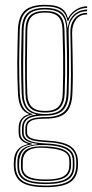

<svg xmlns="http://www.w3.org/2000/svg" viewBox="-20 -626 383 796"><path d="M169.2 150Q102.5 150 71.5 130.9Q40.5 111.8 37.5 67.8Q37.2 62.2 37.1 58.1Q37 54 37.2 47Q38.2 13.8 52 -3.8Q65.8 -21.2 95.2 -28.2V-30.2Q75.5 -36.2 66.4 -47Q57.2 -57.8 57.2 -76.5Q57.2 -82.2 57.2 -86.1Q57.2 -90 57.2 -95Q57.2 -117.8 67.9 -132.2Q78.5 -146.8 99.5 -151.8V-153.8Q78.8 -161 67.6 -181.4Q56.5 -201.8 54.5 -238Q53 -270.2 52.2 -301.6Q51.5 -333 51.6 -364.9Q51.8 -396.8 52.5 -430.5Q53.2 -464.2 54.2 -501Q56 -557.2 82.2 -581.6Q108.5 -606 167.2 -606Q209.8 -606 231.6 -593.4Q253.5 -580.8 261.2 -551.5H263.2Q269.5 -564.8 281.5 -575.8Q293.5 -586.8 309 -593.4Q324.5 -600 341.2 -600V-593Q312.8 -593 291.1 -576.6Q269.5 -560.2 262.8 -538.5H260.2Q253.2 -571.2 231.8 -585.4Q210.2 -599.5 167.2 -599.5Q112.2 -599.5 87.9 -576.8Q63.5 -554 62 -501Q60.8 -452 60 -408.2Q59.2 -364.5 59.8 -322.8Q60.2 -281 62.2 -237.8Q64 -200.5 77 -179.9Q90 -159.2 114.5 -153.2V-151.2Q87.5 -146 75.9 -132.8Q64.2 -119.5 64.2 -95Q64.2 -90 64.2 -86.1Q64.2 -82.2 64.2 -76.5Q64.2 -57.2 75.9 -46.5Q87.5 -35.8 113.5 -30V-27.5Q76.5 -23.5 61.1 -5.6Q45.8 12.2 44.8 47Q44.5 54 44.6 58.1Q44.8 62.2 45 67.8Q47.8 108.5 76.9 126Q106 143.5 169.2 143.5Q236.5 143.5 265.5 124.5Q294.5 105.5 296 61.5Q296.2 55.8 296.2 50.2Q296.2 44.8 295.8 38Q293.8 1 264.4 -16.6Q235 -34.2 169.8 -37Q139.2 -38.5 120.6 -42.9Q102 -47.2 93.6 -55.5Q85.2 -63.8 85.2 -76.5Q85.2 -82.2 85.2 -86.1Q85.2 -90 85.2 -95Q85.2 -119.5 104.4 -130Q123.5 -140.5 167.2 -140.5Q221.2 -140.5 245.9 -163Q270.5 -185.5 272.5 -238.8Q274.2 -281.5 274.2 -319.6Q274.2 -357.8 273.5 -399.2Q272.8 -440.8 271.8 -493.2Q271.2 -527.8 290.1 -550.2Q309 -572.8 341.2 -572.8V-566Q309.5 -566 294 -543.4Q278.5 -520.8 279 -488.8Q280 -438.5 281 -397.9Q282 -357.2 282 -319.1Q282 -281 280.2 -238Q278 -182.8 252.5 -158.4Q227 -134 167.2 -134Q142.5 -134 125.9 -130.8Q109.2 -127.5 100.8 -119.1Q92.2 -110.8 92.2 -95.2Q92.2 -90 92.2 -86.1Q92.2 -82.2 92.2 -76.5Q92.2 -65.2 100.9 -58.4Q109.5 -51.5 126.9 -48.1Q144.2 -44.8 170.2 -43.5Q239.2 -40.2 269.4 -21.5Q299.5 -2.8 302.8 38Q303.2 44.8 303.4 50.2Q303.5 55.8 303.2 61.5Q301.8 109 271 129.5Q240.2 150 169.2 150ZM169.2 130.8Q206.8 130.8 231.8 124.2Q256.8 117.8 269.2 102.5Q281.8 87.2 281.8 61.5Q281.8 55.8 281.8 50.2Q281.8 44.8 281.5 38Q281 17.8 269.1 4.5Q257.2 -8.8 232.9 -15.9Q208.5 -23 170.5 -24.5Q111.8 -27.2 86.2 -10.2Q60.8 6.8 59.5 47Q59.2 54 59.2 58.1Q59.2 62.2 59.5 67.8Q60.8 101.8 86.8 116.2Q112.8 130.8 169.2 130.8ZM169.2 124.5Q114.2 124.5 91.1 110.9Q68 97.2 67 67.8Q66.8 62.2 66.8 58.1Q66.8 54 66.8 47Q66.8 6.5 92.4 -7.6Q118 -21.8 169.2 -19Q207 -17.2 229.6 -10.6Q252.2 -4 262.8 8Q273.2 20 274.2 38Q274.8 44.8 274.8 50.2Q274.8 55.8 274.5 61.5Q273.5 95.2 249 109.9Q224.5 124.5 169.2 124.5ZM169.2 118Q204 118 225.2 112.2Q246.5 106.5 256.6 94Q266.8 81.5 267.2 61.5Q267.5 55.8 267.5 50.2Q267.5 44.8 267.2 38Q266.8 22 257.2 11.6Q247.8 1.2 226.2 -4.6Q204.8 -10.5 168.2 -13Q119.2 -16.5 96.8 -1.6Q74.2 13.2 74.2 47Q74.2 54 74.2 58.1Q74.2 62.2 74.2 67.8Q74.2 93 96.4 105.5Q118.5 118 169.2 118ZM169.2 137.2Q109.2 137.2 81.4 121Q53.5 104.8 52.2 67.8Q52 62.2 52 58.1Q52 54 52 47Q52 10.8 71.8 -6.5Q91.5 -23.8 134 -27.8V-29.8Q100.8 -34 86 -44.9Q71.2 -55.8 71.2 -76.5Q71.2 -82.2 71.2 -86.1Q71.2 -90 71.2 -95Q71.2 -120.2 86.5 -134Q101.8 -147.8 130 -151V-152.5Q102.5 -157 87 -177.9Q71.5 -198.8 70 -237.5Q68.2 -280.8 67.8 -322.5Q67.2 -364.2 67.9 -408.1Q68.5 -452 69.8 -501Q71 -550.2 93.8 -571.8Q116.5 -593.2 167.2 -593.2Q214.5 -593.2 236 -574.2Q257.5 -555.2 259.2 -512.2H261.2Q263.8 -534 274.4 -550.5Q285 -567 302.1 -576.5Q319.2 -586 341.2 -586.5V-579.5Q305.5 -579.5 284.6 -554.4Q263.8 -529.2 264.5 -497.5Q265.8 -442.8 266.2 -400.4Q266.8 -358 266.2 -319.5Q265.8 -281 264.2 -237.8Q262.5 -189.8 240.2 -168.2Q218 -146.8 167.2 -146.8Q135.5 -146.8 115.9 -141.6Q96.2 -136.5 87.2 -125.1Q78.2 -113.8 78.2 -95Q78.2 -90 78.2 -86.1Q78.2 -82.2 78.2 -76.5Q78.2 -54 99.8 -43.8Q121.2 -33.5 169.5 -31.2Q209 -29.5 235.2 -22.1Q261.5 -14.8 274.8 -0.1Q288 14.5 288.5 38Q288.8 44.8 288.8 50.2Q288.8 55.8 288.8 61.5Q288.8 102 260.6 119.6Q232.5 137.2 169.2 137.2ZM167.2 -153.2Q214.8 -153.2 234.6 -173.8Q254.5 -194.2 256.2 -238.5Q258 -281.2 258.2 -319.9Q258.5 -358.5 257.8 -402Q257 -445.5 255.2 -502.8Q254 -549.2 232.4 -568Q210.8 -586.8 167.2 -586.8Q119 -586.8 98.8 -566.4Q78.5 -546 77.8 -501Q76.5 -427.2 76.1 -364.8Q75.8 -302.2 77.8 -237.2Q79.2 -192.8 100 -173Q120.8 -153.2 167.2 -153.2ZM167.2 -159.5Q125 -159.5 105.9 -177.9Q86.8 -196.2 85.5 -237Q83.8 -302.2 84 -364.8Q84.2 -427.2 85.5 -501Q86.2 -543.5 105.2 -562Q124.2 -580.5 167.2 -580.5Q209 -580.5 227.5 -562.1Q246 -543.8 247.2 -503.5Q249.2 -445.8 249.9 -402.1Q250.5 -358.5 250.1 -320Q249.8 -281.5 248.2 -238.8Q247 -199.5 229.2 -179.5Q211.5 -159.5 167.2 -159.5ZM167.2 -166Q205.2 -166 222.2 -183.5Q239.2 -201 240.2 -239Q241.5 -281.5 241.9 -320Q242.2 -358.5 241.6 -402.2Q241 -446 239.2 -504Q238.2 -541 220.9 -557.5Q203.5 -574 167.2 -574Q128.5 -574 111.2 -557.1Q94 -540.2 93.2 -501Q92 -427.2 91.4 -364.8Q90.8 -302.2 93.2 -237Q94.5 -200 111.8 -183Q129 -166 167.2 -166Z"/></svg>

Font: Big Shoulders Inline Text Thin
Style: Regular
Weight: 100
Designer: Patric King
Foundry: XO Type Co
Version: Version 2.002